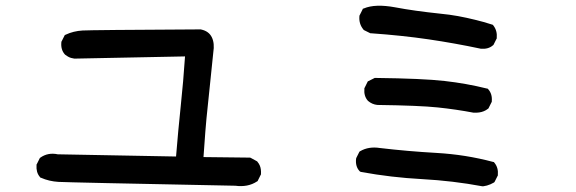

<svg xmlns="http://www.w3.org/2000/svg" viewBox="-20 -693 2040 680"><path d="M813.5 -35.2Q218.3 -46.9 187 -48.8Q153.8 -50.8 125 -63.5L123 -64L121.6 -65.9Q114.3 -74.2 111.3 -85Q108.4 -95.7 109.4 -108.4V-110.4L110.4 -111.8L120.1 -131.3L121.1 -133.3L123 -134.8Q149.9 -153.8 184.6 -146.5L603.5 -138.7Q610.8 -229 620.1 -317.4Q629.4 -404.8 635.3 -493.2L244.1 -485.4H243.7H243.2Q236.8 -486.3 231.2 -488Q225.6 -489.7 220.5 -492.7Q215.3 -495.6 210.4 -499.5L210 -500L209.5 -500.5Q194.8 -517.1 197.3 -543V-544.9L198.2 -546.4L208 -565.9L209.5 -568.8L212.9 -570.3Q239.7 -583 272.5 -585Q288.1 -585.9 391.6 -586.9Q495.1 -587.9 690.4 -588.9H691.4L692.9 -588.4Q719.7 -582.5 730.2 -561Q740.7 -539.6 735.4 -507.3Q730.5 -459.5 725.6 -412.1Q720.7 -364.7 715.8 -317.4Q710.9 -272.9 707.3 -227.3Q703.6 -181.6 700.7 -136.7L863.3 -134.8H865.7L868.2 -133.8L889.6 -122.1L891.1 -121.1L892.1 -119.6Q897 -113.8 899.9 -107.2Q902.8 -100.6 903.8 -93Q904.8 -85.4 904.3 -77.1V-75.2L903.3 -73.7L893.6 -54.2L892.6 -51.8L890.1 -50.3Q874 -39.6 854.5 -35.9Q835 -32.2 813.5 -35.2Z M1688.5 -33.2Q1584 -52.7 1475.1 -58.6Q1365.2 -64.5 1258.8 -84L1255.9 -85L1253.4 -86.9Q1237.8 -104 1241.2 -131.3L1241.7 -132.8L1242.2 -134.3L1252 -153.8L1253.4 -156.2L1255.9 -157.7Q1271 -166.5 1288.6 -169.2Q1306.2 -171.9 1324.7 -168.9Q1423.8 -157.2 1525.9 -151.4Q1629.4 -145.5 1726.1 -119.6L1729 -119.1L1731.4 -116.2Q1745.6 -98.6 1743.2 -73.2V-71.3L1742.2 -69.8L1732.4 -50.3L1731 -47.9L1729 -46.4Q1723.1 -43 1717 -40.3Q1710.9 -37.6 1704.6 -35.9Q1698.2 -34.2 1691.4 -33.2H1689.9ZM1657.2 -293.9Q1595.2 -305.7 1530.3 -312.5Q1465.3 -319.3 1317.4 -321.3H1316.9H1316.4Q1307.1 -322.3 1298.8 -325.9Q1290.5 -329.6 1283.7 -335.4L1283.2 -335.9L1282.7 -336.4Q1268.1 -353 1270.5 -378.9V-380.9L1271.5 -382.3L1281.2 -401.9L1282.7 -404.8L1285.6 -406.2L1305.2 -416L1307.1 -417H1309.6Q1478 -415 1554.7 -406.2Q1631.8 -397.5 1704.6 -379.4L1707.5 -378.9L1709.5 -376.5Q1724.1 -359.9 1721.7 -334V-332L1720.7 -330.6L1710.9 -311L1710 -309.1L1708 -307.6Q1701.2 -302.2 1693.4 -299.1Q1685.5 -295.9 1676.8 -294.7Q1668 -293.5 1658.2 -293.9H1657.7ZM1682.6 -520.5Q1590.8 -540 1497.6 -553.7Q1404.3 -567.4 1293.5 -575.2H1291.5L1289.6 -576.2L1270 -585.9L1268.1 -586.9L1267.1 -588.4Q1250.5 -608.4 1252.9 -635.7V-637.2L1253.9 -639.2L1263.7 -658.7L1265.1 -662.1L1268.6 -663.1Q1308.6 -680.2 1379.9 -667Q1413.6 -660.6 1453.6 -655Q1493.7 -649.4 1540 -644.5Q1555.7 -643.1 1571.3 -640.9Q1586.9 -638.7 1602.1 -636Q1617.2 -633.3 1632.6 -629.9Q1647.9 -626.5 1663.1 -622.8Q1678.2 -619.1 1693.1 -615Q1708 -610.8 1722.7 -606L1725.6 -605L1727.5 -602.5Q1741.7 -584 1739.3 -558.6V-556.6L1738.3 -555.2L1728.5 -535.6L1727.5 -533.7L1726.1 -532.7Q1709.5 -518.1 1683.6 -520.5H1683.1Z"/></svg>

Font: NaikaiFont
Style: Bold
Weight: 700
Version: Version 1.89